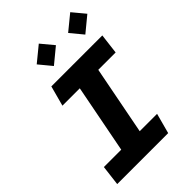

<svg xmlns="http://www.w3.org/2000/svg" viewBox="-277 -1094 1212 1212"><g transform="rotate(-45 328.5 -488.5)"><path d="M30 0H485L521.5 -135.5H366.5L455.5 -594.5H610.5L627 -730H172L135.5 -594.5H290.5L201.5 -135.5H46.5ZM205 -893.5 274.5 -809.5 376.5 -893.5 307 -977ZM485.5 -893.5 555 -809.5 657 -893.5 587.5 -977Z"/></g></svg>

Font: Monaspace Krypton ExtraBold
Style: Italic
Weight: 800
Italic angle: -11°
Designer: Riley Cran & the Lettermatic Team
Foundry: Lettermatic
Version: Version 1.101 (Monaspace Krypton)